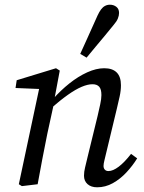

<svg xmlns="http://www.w3.org/2000/svg" viewBox="-20 -783 614 816"><path d="M73 8 60 0 150 -423 167 -404 46 -409 51 -442 218 -493 234 -483 210 -355V-347L181 -214Q170 -161 160 -107.5Q150 -54 140 0ZM393 13Q367 13 352 -0.5Q337 -14 337 -36Q337 -53 341.5 -71Q346 -89 353 -119L395 -291Q401 -317 406 -340Q411 -363 411 -379Q411 -404 401.5 -414.5Q392 -425 373 -425Q353 -425 327 -414Q301 -403 268.5 -380Q236 -357 196 -322V-362H205Q238 -399 275 -428.5Q312 -458 350.5 -475.5Q389 -493 423 -493Q458 -493 476 -475Q494 -457 494 -421Q494 -398 488.5 -373Q483 -348 477 -323L433 -140Q428 -118 424 -102.5Q420 -87 420 -78Q420 -68 425.5 -62Q431 -56 441 -56Q460 -56 484.5 -74.5Q509 -93 537 -129L563 -110Q544 -79 517.5 -50.5Q491 -22 459.5 -4.5Q428 13 393 13ZM321 -554Q334 -582 346 -609Q358 -636 370.5 -663.5Q383 -691 395 -718Q402 -733 409.5 -743Q417 -753 426.5 -758Q436 -763 447 -763Q463 -763 474.5 -754Q486 -745 486 -728Q486 -717 481 -704.5Q476 -692 463 -677Q444 -653 424.5 -630Q405 -607 386 -584Q367 -561 348 -538Z"/></svg>

Font: Source Serif 4 18pt
Style: Italic
Weight: 400
Italic angle: -12°
Designer: Frank Grießhammer
Foundry: Adobe Systems Incorporated
Version: Version 4.004;hotconv 1.0.116;makeotfexe 2.5.65601